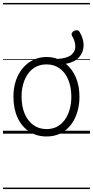

<svg xmlns="http://www.w3.org/2000/svg" viewBox="-20 -905 629 1300"><path d="M295 19Q227 19 176.5 -15Q126 -49 98.5 -109.5Q71 -170 71 -250Q71 -310 87.5 -359Q104 -408 134.5 -444Q165 -480 205.5 -499.5Q246 -519 295 -519Q315 -519 333.5 -516Q352 -513 369 -506Q433 -510 461.5 -532.5Q490 -555 490 -589.5Q490 -624 468 -662Q462 -673 467 -682Q472 -691 482 -696Q492 -701 502.5 -700Q513 -699 520 -687Q547 -641 546 -596Q545 -551 515.5 -517.5Q486 -484 426 -473Q469 -438 493.5 -381Q518 -324 518 -250Q518 -203 507.5 -161.5Q497 -120 478 -87Q459 -54 432 -30Q405 -6 370.5 6.5Q336 19 295 19ZM295 -31Q334 -31 364.5 -46.5Q395 -62 417 -91.5Q439 -121 451 -161.5Q463 -202 463 -250Q463 -315 442.5 -364.5Q422 -414 384.5 -441.5Q347 -469 295 -469Q256 -469 225 -453.5Q194 -438 172 -408.5Q150 -379 138 -339Q126 -299 126 -250Q126 -186 146.5 -136.5Q167 -87 205 -59Q243 -31 295 -31ZM0 365H589V375H0ZM0 -20H589V0H0ZM0 -505H589V-500H0ZM0 -885H589V-875H0Z"/></svg>

Font: Playwrite IT Moderna Guides
Style: Regular
Weight: 400
Designer: Veronika Burian, José Scaglione
Foundry: TypeTogether
Version: Version 1.003